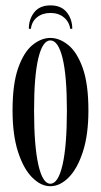

<svg xmlns="http://www.w3.org/2000/svg" viewBox="-20 -664 366 696"><path d="M162.5 11Q128 11 96.5 -20.8Q65 -52.5 45.2 -114Q25.5 -175.5 25.5 -263.5Q25.5 -360 46 -417.8Q66.5 -475.5 98 -501Q129.5 -526.5 162.5 -526.5Q195.5 -526.5 227.2 -501Q259 -475.5 279.8 -417.8Q300.5 -360 300.5 -263.5Q300.5 -175.5 280.5 -114Q260.5 -52.5 229 -20.8Q197.5 11 162.5 11ZM162.5 2Q191 2 206.8 -66.8Q222.5 -135.5 222.5 -263.5Q222.5 -389 206.8 -453.2Q191 -517.5 162.5 -517.5Q134.5 -517.5 119 -453.2Q103.5 -389 103.5 -263.5Q103.5 -135.5 119 -66.8Q134.5 2 162.5 2ZM163 -644.5Q202 -644.5 222 -619.5Q242 -594.5 242 -559.5H234.5Q231 -585 211.5 -601Q192 -617 163 -617Q134 -617 114.5 -601.5Q95 -586 92 -559.5H84.5Q84.5 -594.5 104.2 -619.5Q124 -644.5 163 -644.5Z"/></svg>

Font: Imbue 100pt
Style: Regular
Weight: 400
Designer: Tyler Finck
Foundry: Etcetera Type Company
Version: Version 1.102; ttfautohint (v1.8.3)